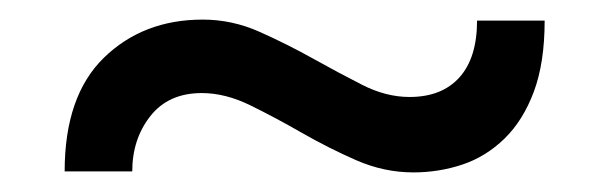

<svg xmlns="http://www.w3.org/2000/svg" viewBox="-20 -382 623 196"><path d="M46 -207Q46 -284 86 -323Q126 -362 187 -362Q217 -362 245 -349.5Q273 -337 299 -322.5Q325 -308 349.5 -295.5Q374 -283 398 -283Q431 -283 449 -303Q467 -323 467 -361H536Q536 -318 525 -288.5Q514 -259 495 -240.5Q476 -222 452 -214Q428 -206 402 -206Q372 -206 343.5 -218.5Q315 -231 288 -246.5Q261 -262 235.5 -274.5Q210 -287 186 -287Q152 -287 133.5 -263.5Q115 -240 115 -207Z"/></svg>

Font: Ek Mukta Medium
Style: Regular
Weight: 500
Designer: Girish Dalvi and Yashodeep Gholap
Foundry: Ek Type
Version: Version 2.538;PS 1.002;hotconv 16.6.51;makeotf.lib2.5.65220;